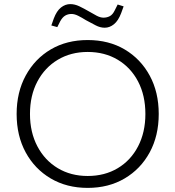

<svg xmlns="http://www.w3.org/2000/svg" viewBox="-20 -905 854 935"><path d="M407 10Q305 10 227 -36Q149 -82 105 -163Q61 -244 61 -350Q61 -456 105.5 -537.5Q150 -619 227.5 -664.5Q305 -710 407 -710Q510 -710 587.5 -664Q665 -618 709 -537Q753 -456 753 -350Q753 -244 709 -163Q665 -82 587 -36Q509 10 407 10ZM407 -48Q490 -48 553.5 -86Q617 -124 652.5 -192.5Q688 -261 688 -350Q688 -440 652.5 -508Q617 -576 553.5 -614Q490 -652 407 -652Q325 -652 261.5 -614Q198 -576 162 -508Q126 -440 126 -350Q126 -261 162 -192.5Q198 -124 261.5 -86Q325 -48 407 -48ZM259 -773 230 -781 242 -815Q256 -852 277 -868.5Q298 -885 322 -885Q344 -885 366 -874.5Q388 -864 414 -849Q434 -837 451.5 -828Q469 -819 484 -819Q501 -819 515 -826.5Q529 -834 539 -855L553 -883L582 -874L570 -841Q556 -804 535 -787Q514 -770 490 -770Q468 -770 446 -781.5Q424 -793 398 -807Q379 -819 361 -828Q343 -837 328 -837Q311 -837 297.5 -829Q284 -821 273 -801Z"/></svg>

Font: REM Medium ExtraLight
Style: Regular
Weight: 250
Version: Version 1.005;gftools[0.9.28]